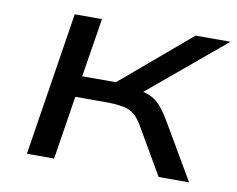

<svg xmlns="http://www.w3.org/2000/svg" viewBox="-61 -568 798 646"><g transform="rotate(10 338.5 -245.0)"><path d="M68 0 145 -490H238L206 -289H321L558 -490H677L391 -251L376 -279Q412 -276 434 -268Q456 -260 473.5 -242Q491 -224 512 -188L622 0H518L425 -160Q410 -185 395.5 -196.5Q381 -208 358 -212.5Q335 -217 296 -217H195L161 0Z"/></g></svg>

Font: Nunito Sans 10pt Expanded
Style: Italic
Weight: 400
Width: 7
Italic angle: -9°
Designer: Vernon Adams
Foundry: Vernon Adams
Version: Version 3.101;gftools[0.9.27]